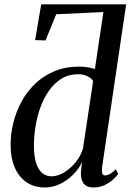

<svg xmlns="http://www.w3.org/2000/svg" viewBox="-20 -838 591 869"><path d="M183 10.5Q135 10.5 100.2 -13Q65.5 -36.5 46.8 -79.8Q28 -123 28 -183Q28 -233.5 40.8 -284Q53.5 -334.5 78.5 -380Q103.5 -425.5 141 -460.8Q178.5 -496 227.8 -516.2Q277 -536.5 338.5 -536.5Q357.5 -536.5 376.2 -533.5Q395 -530.5 409.5 -525.5L448 -783.5L234.5 -773.5L186 -655L139 -656.5L166.5 -818.5H551L442 -81Q440 -63.5 442.8 -53.8Q445.5 -44 456 -44Q466 -44 478 -50.8Q490 -57.5 504 -72L515 -51Q507 -39 491 -24.8Q475 -10.5 453 0Q431 10.5 403.5 10.5Q370.5 10.5 357.2 -9.5Q344 -29.5 346.5 -62.5L351.5 -105Q338 -75 312.2 -48.8Q286.5 -22.5 253 -6Q219.5 10.5 183 10.5ZM212.5 -40Q241 -40 270 -57.5Q299 -75 322.2 -103.5Q345.5 -132 355.5 -165.5L401.5 -471Q394.5 -483.5 376.2 -492.8Q358 -502 333.5 -502Q291 -502 258.5 -482Q226 -462 202.2 -428.2Q178.5 -394.5 163.2 -352.8Q148 -311 140.8 -266.2Q133.5 -221.5 133.5 -179.5Q133.5 -132 143.2 -101Q153 -70 171 -55Q189 -40 212.5 -40Z"/></svg>

Font: Merriweather 96pt
Style: Italic
Weight: 400
Italic angle: -7.8°
Version: Version 2.101